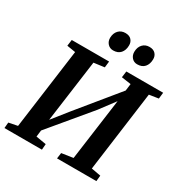

<svg xmlns="http://www.w3.org/2000/svg" viewBox="-214 -1132 1243 1298"><g transform="rotate(30 407.0 -483.0)"><path d="M3.5 0 7.5 -45 76 -58.5 160.5 -683.5 93.5 -694.5 100 -743H391.5L386 -694.5L303.5 -683.5L230 -144.5L203.5 -156.5L335.5 -322.5L623 -674L579 -570.5L593.5 -683.5L519.5 -694.5L526 -743H813.5L808 -694.5L736 -683.5L652 -58.5L725.5 -45L721 0H414L420 -45L509.5 -58.5L582.5 -593L608.5 -584L486.5 -421.5L188.5 -64L229.5 -136L220 -58.5L299.5 -45L296 0ZM376.5 -821.5Q350.5 -821.5 333.5 -840.2Q316.5 -859 317 -886.5Q318 -922 338.2 -943.8Q358.5 -965.5 391.5 -965.5Q423 -965.5 439 -947.5Q455 -929.5 454 -903.5Q453.5 -867 433.8 -844.2Q414 -821.5 376.5 -821.5ZM564.5 -821.5Q538.5 -821.5 522 -840.2Q505.5 -859 506 -886.5Q506.5 -922 526.8 -943.8Q547 -965.5 579.5 -965.5Q610.5 -965.5 626.8 -947.5Q643 -929.5 642 -903.5Q641.5 -867 621.8 -844.2Q602 -821.5 564.5 -821.5Z"/></g></svg>

Font: Merriweather 24pt
Style: Bold Italic
Weight: 700
Italic angle: -7.8°
Designer: Eben Sorkin
Foundry: Eben Sorkin
Version: Version 2.101